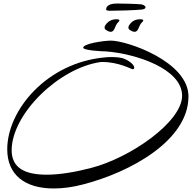

<svg xmlns="http://www.w3.org/2000/svg" viewBox="-20 -938 1087 1087"><path d="M601 -877C647 -877 746 -880 784 -884C797 -886 804 -890 804 -897C804 -902 795 -913 772 -914C754 -916 669 -918 646 -918C624 -918 581 -916 581 -884C581 -877 600 -877 601 -877ZM742 -758C766 -758 763 -793 785 -813C789 -816 791 -819 791 -822C791 -827 785 -829 774 -829C753 -829 737 -823 725 -812C713 -800 707 -790 707 -783C707 -776 710 -771 716 -768C726 -761 735 -758 742 -758ZM607 -758C631 -758 628 -793 650 -813C654 -816 656 -819 656 -822C656 -827 650 -829 639 -829C619 -829 603 -823 591 -812C578 -800 572 -790 572 -783C572 -776 575 -771 581 -768C591 -761 600 -758 607 -758ZM284 129C335 129 389 122 447 107C721 37 1047 -144 1047 -392C1047 -590 698 -708 608 -708C568 -708 451 -691 451 -668C451 -652 564 -647 580 -647C749 -634 1011 -549 1011 -396C1011 -248 718 -44 495 13C407 36 319 51 244 51C123 51 46 14 46 -87C46 -292 313 -554 551 -587H561C652 -587 725 -546 730 -546C737 -546 740 -549 740 -555C740 -567 723 -588 684 -605C669 -612 640 -615 609 -615C596 -615 584 -614 573 -613C245 -583 21 -315 21 -93C21 51 120 129 284 129Z"/></svg>

Font: Comforter
Style: Regular
Weight: 400
Designer: Robert E. Leuschke
Foundry: Robert E. Leuschke
Version: Version 1.013; ttfautohint (v1.8.3)